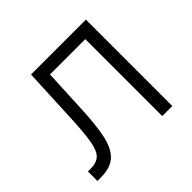

<svg xmlns="http://www.w3.org/2000/svg" viewBox="-135 -701 857 857"><g transform="rotate(-45 293.5 -272.5)"><path d="M29.8 0V-59.7H46.9Q85.9 -59.7 105.3 -79.5Q124.6 -99.4 132.6 -149.7Q140.6 -199.9 144.5 -290.1L156.2 -545.5H502.8V0H439.3V-485.8H216.3L206 -268.8Q201.7 -180 189.3 -120.2Q176.8 -60.4 145.4 -30.2Q114 0 52.6 0Z"/></g></svg>

Font: Inter UI Light
Style: Regular
Weight: 300
Designer: Rasmus Andersson
Foundry: rsms
Version: 3.2;8d6f07862